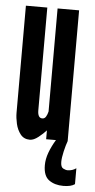

<svg xmlns="http://www.w3.org/2000/svg" viewBox="-53 -580 397 800"><g transform="rotate(5 145.5 -180.0)"><path d="M87.5 8Q62.5 8 48.2 -10Q34 -28 28.2 -53Q22.5 -78 22.5 -99V-547H112V-117Q112 -101.5 116.8 -93.2Q121.5 -85 131.5 -85Q141 -85 146.5 -94Q152 -103 155 -116V-547H245V0H155V-37Q142.5 -23 123 -7.5Q103.5 8 87.5 8ZM243 187.5Q207 187.5 183 170.2Q159 153 159 108Q159 82.5 169 55.2Q179 28 196 0H245Q238.5 17.5 232.2 44.5Q226 71.5 226 88.5Q226 110 236.5 115.5Q247 121 255 121Q275 121 291 109.5V176Q275 187.5 243 187.5Z"/></g></svg>

Font: League Gothic SemiCondensed
Style: Regular
Weight: 400
Width: 4
Designer: The League of Moveable Type
Version: Version 2.001